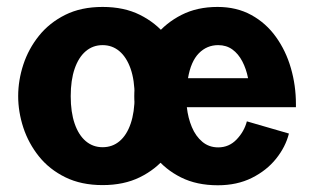

<svg xmlns="http://www.w3.org/2000/svg" viewBox="-20 -532 916 562"><path d="M526.9 -218.3H846.2V-227.1Q846.2 -281.7 831.5 -332.5Q816.9 -383.3 787.8 -423.8Q758.8 -464.4 715.8 -488Q672.9 -511.7 616.7 -511.7Q557.1 -511.7 511.5 -488.5Q465.8 -465.3 435.1 -427.2Q404.3 -389.2 388.7 -343Q373 -296.9 373 -250.5Q373 -204.6 388.2 -158.4Q403.3 -112.3 433.6 -74Q463.9 -35.6 509.8 -12.7Q555.7 10.3 617.7 10.3Q673.8 10.3 717 -11.2Q760.3 -32.7 788.1 -67.4Q815.9 -102.1 825.7 -141.1L702.6 -176.8Q694.8 -147 672.6 -123.8Q650.4 -100.6 618.7 -100.6Q591.8 -100.6 572.3 -116.9Q552.7 -133.3 541.5 -160.2Q530.3 -187 526.9 -218.3ZM530.3 -303.2Q538.6 -352.1 562 -376Q585.4 -399.9 618.7 -399.9Q642.6 -399.9 660.2 -387.2Q677.7 -374.5 689.2 -352.5Q700.7 -330.6 706.1 -303.2ZM280.3 -399.9Q308.6 -399.9 329.6 -382.1Q350.6 -364.3 362.3 -330.8Q374 -297.4 374 -250.5Q374 -203.6 362.5 -170.2Q351.1 -136.7 330.1 -118.9Q309.1 -101.1 280.3 -101.1Q252 -101.1 231 -118.9Q210 -136.7 198.5 -170.2Q187 -203.6 187 -250.5Q187 -297.4 198.5 -330.8Q210 -364.3 231 -382.1Q252 -399.9 280.3 -399.9ZM280.3 -511.7Q217.3 -511.7 170.9 -488.5Q124.5 -465.3 94 -427.2Q63.5 -389.2 48.3 -343Q33.2 -296.9 33.2 -250.5Q33.2 -204.6 48.3 -158.4Q63.5 -112.3 94 -74.2Q124.5 -36.1 171.1 -13.2Q217.8 9.8 280.3 9.8Q342.8 9.8 389.4 -13.2Q436 -36.1 466.8 -74.2Q497.6 -112.3 512.7 -158.4Q527.8 -204.6 527.8 -250.5Q527.8 -296.9 512.7 -343Q497.6 -389.2 466.8 -427.2Q436 -465.3 389.6 -488.5Q343.3 -511.7 280.3 -511.7Z"/></svg>

Font: Estedad-VF-FD Black
Style: Regular
Weight: 900
Designer: Amin Abedi
Version: Version 4.000